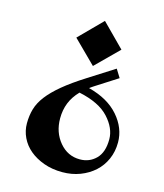

<svg xmlns="http://www.w3.org/2000/svg" viewBox="-116 -682 814 954"><g transform="rotate(15 291.5 -204.5)"><path d="M421 -478 305 -363 189 -478 305 -595ZM423 -381 449 -339 338 -268Q332 -264 326 -260Q320 -256 315 -252Q416 -226 470 -164Q524 -102 524 -28Q524 19 506.5 58.5Q489 98 458 126Q427 154 385 170Q343 186 294 186Q242 186 199 170.5Q156 155 125.5 129.5Q95 104 78.5 69.5Q62 35 62 -3Q62 -43 72 -77.5Q82 -112 108 -146Q134 -180 178.5 -217Q223 -254 291 -297ZM478 -32Q478 -89 429 -142.5Q380 -196 275 -218Q244 -186 229.5 -149.5Q215 -113 215 -70Q215 2 257 52Q299 102 362 102Q411 102 444.5 68.5Q478 35 478 -32Z"/></g></svg>

Font: Trickster
Style: Regular
Weight: 400
Designer: Jean-Baptiste Morizot
Foundry: Jean-Baptiste Morizot
Version: Version 2.000;PS 2.0;hotconv 1.0.88;makeotf.lib2.5.647800